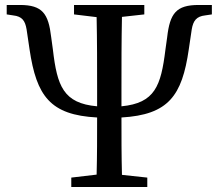

<svg xmlns="http://www.w3.org/2000/svg" viewBox="-20 -753 880 773"><path d="M780 -733C689 -733 664 -699 653 -603L646 -553C628 -407 604 -338 469 -325V-339V-393C469 -491 469 -589 471 -685L561 -695V-733H278V-695L369 -684C371 -588 371 -491 371 -393V-339V-325C235 -337 210 -407 193 -553L186 -604C175 -698 151 -733 60 -733H7V-695L33 -691C69 -687 81 -670 87 -635L99 -554C127 -366 182 -290 371 -280C371 -202 371 -126 369 -50L267 -38V0H573V-38L471 -49C469 -126 469 -204 469 -280C658 -291 713 -367 740 -554L752 -635C758 -670 771 -687 806 -691L833 -695V-733Z"/></svg>

Font: Noto Serif CJK JP Medium
Style: Regular
Weight: 500
Designer: Ryoko NISHIZUKA 西塚涼子 (kana & ideographs); Frank Grießhammer (Latin, Greek & Cyrillic); Wenlong ZHANG 张文龙 (bopomofo); San
Foundry: Adobe Systems Incorporated
Version: Version 1.000;PS 1;hotconv 16.6.53;makeotf.lib2.5.65590